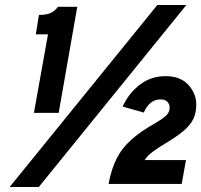

<svg xmlns="http://www.w3.org/2000/svg" viewBox="-20 -732 801 764"><path d="M115 -283 171 -595.5H122.5L135 -672.5Q166.5 -672.5 183.5 -681.2Q200.5 -690 210.5 -705H287.5L213.5 -283ZM18.5 12 606 -712H721.5L134.5 12ZM412 0Q423 -59.5 444.5 -101.8Q466 -144 503.8 -177.2Q541.5 -210.5 600.5 -243.5Q624.5 -257.5 639.8 -270.8Q655 -284 655 -304.5Q655 -317 646.2 -326.8Q637.5 -336.5 619 -336.5Q575 -336.5 552 -284L468 -308Q492.5 -361.5 536.8 -395.2Q581 -429 639 -429Q697.5 -429 729.2 -394.5Q761 -360 761 -316Q761 -284 749.8 -259.8Q738.5 -235.5 712.2 -212.8Q686 -190 640 -162.5Q612.5 -146.5 589.5 -129.5Q566.5 -112.5 555.5 -95H720L703 0Z"/></svg>

Font: Overpass
Style: Bold Italic
Weight: 700
Italic angle: -10°
Designer: Delve Withrington, Dave Bailey, Thomas Jockin
Foundry: Delve Fonts LLC
Version: Version 4.000; ttfautohint (v1.8.3)